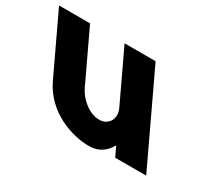

<svg xmlns="http://www.w3.org/2000/svg" viewBox="-278 -738 1076 949"><g transform="rotate(30 260.0 -264.0)"><path d="M374.4 -528H197.4L334.5 -238C358.6 -187 329.8 -138 276.8 -138C219.8 -138 161.6 -187 137.5 -238L0.4 -528H-176.6L-16.8 -190C50.8 -47 204 0 298 0C354 0 391.3 -29 412.4 -69H414.4L439.9 -15H616.9Z"/></g></svg>

Font: Hussar
Style: BdOpOblFive
Weight: 700
Foundry: Cannot Into Space Fonts
Version: Version 2.00